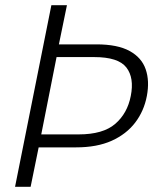

<svg xmlns="http://www.w3.org/2000/svg" viewBox="-20 -720 610 740"><path d="M283 -202Q377 -202 424 -242.5Q471 -283 484 -350Q498 -420 467 -460Q436 -500 343 -500H198L139 -202ZM546 -350Q535 -292 501 -247.5Q467 -203 410.5 -177.5Q354 -152 273 -152H129L98 0H38L178 -700H238L207 -549H352Q433 -549 479.5 -523.5Q526 -498 541.5 -453Q557 -408 546 -350Z"/></svg>

Font: Albert Sans Light
Style: Italic
Weight: 300
Italic angle: -11.25°
Designer: Andreas Rasmussen
Foundry: a.Foundry
Version: Version 1.025